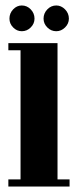

<svg xmlns="http://www.w3.org/2000/svg" viewBox="-20 -681 284 701"><path d="M10.5 0V-26H55V-497.5H10.5V-523.5H190V-26H234V0ZM185.5 -567Q166.5 -567 152.8 -580.8Q139 -594.5 139 -613Q139 -632.5 152.8 -646.8Q166.5 -661 185.5 -661Q203.5 -661 217.5 -646.8Q231.5 -632.5 231.5 -613Q231.5 -594.5 217.5 -580.8Q203.5 -567 185.5 -567ZM59.5 -567Q41.5 -567 28 -580.8Q14.5 -594.5 14.5 -613Q14.5 -632.5 28 -646.8Q41.5 -661 59.5 -661Q78.5 -661 92.2 -646.8Q106 -632.5 106 -613Q106 -594.5 92.2 -580.8Q78.5 -567 59.5 -567Z"/></svg>

Font: Imbue 50pt ExtraBold
Style: Regular
Weight: 800
Designer: Tyler Finck
Foundry: Etcetera Type Company
Version: Version 1.102; ttfautohint (v1.8.3)